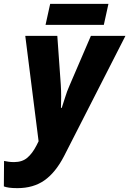

<svg xmlns="http://www.w3.org/2000/svg" viewBox="-84 -735 670 995"><path d="M6 240Q-20 240 -37 237.5Q-54 235 -64 231L-63 99Q-53 101 -40.5 103Q-28 105 -11 105Q31 105 57.5 82.5Q84 60 105 19L116 -3L47 -549H213L231 -296Q233 -266 233 -234Q233 -202 232 -176H236Q244 -199 253.5 -230.5Q263 -262 276 -291L387 -549H566L248 74Q204 159 146.5 199.5Q89 240 6 240ZM152 -606 176 -715H478L454 -606Z"/></svg>

Font: Noto Sans Disp ExtBd
Style: Italic
Weight: 800
Italic angle: -12°
Designer: Monotype Design Team
Foundry: Monotype Imaging Inc.
Version: Version 2.000;GOOG;noto-source:20170915:90ef993387c0